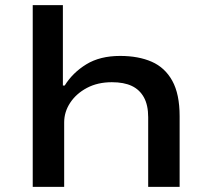

<svg xmlns="http://www.w3.org/2000/svg" viewBox="-20 -725 822 745"><path d="M107 0V-705H224V-393H231Q262 -443 315 -475.5Q368 -508 446 -508Q517 -508 568.5 -485.5Q620 -463 648.5 -411.5Q677 -360 677 -274V0H555V-270Q555 -317 538.5 -347Q522 -377 491.5 -391.5Q461 -406 414 -406Q359 -406 317.5 -384Q276 -362 252.5 -326.5Q229 -291 229 -250V0Z"/></svg>

Font: Nunito Sans 7pt Expanded SemiBold
Style: Regular
Weight: 600
Width: 7
Designer: Vernon Adams
Foundry: Vernon Adams
Version: Version 3.101;gftools[0.9.27]